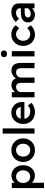

<svg xmlns="http://www.w3.org/2000/svg" viewBox="1688 -2510 1041 4458"><g transform="rotate(-90 2209.0 -280.5)"><path d="M72 220V-527H192L194 -408L173 -417Q179 -448 207 -475Q235 -502 275.5 -519Q316 -536 360 -536Q430 -536 484.5 -501Q539 -466 570.5 -404.5Q602 -343 602 -264Q602 -185 571 -123.5Q540 -62 485.5 -26.5Q431 9 362 9Q316 9 273.5 -9Q231 -27 202 -56Q173 -85 165 -116L195 -131V220ZM338 -100Q380 -100 413 -121Q446 -142 465 -179Q484 -216 484 -264Q484 -312 465.5 -348.5Q447 -385 414 -406.5Q381 -428 338 -428Q294 -428 261 -407Q228 -386 209 -349Q190 -312 190 -264Q190 -216 209 -179Q228 -142 261 -121Q294 -100 338 -100Z M952 10Q873 10 811 -25.5Q749 -61 713.5 -123Q678 -185 678 -264Q678 -343 713.5 -405Q749 -467 811 -502.5Q873 -538 952 -538Q1030 -538 1092 -502.5Q1154 -467 1189.5 -405Q1225 -343 1225 -264Q1225 -185 1189.5 -123Q1154 -61 1092 -25.5Q1030 10 952 10ZM952 -99Q995 -99 1029 -120.5Q1063 -142 1082.5 -179.5Q1102 -217 1101 -264Q1102 -312 1082.5 -349.5Q1063 -387 1029 -408Q995 -429 952 -429Q909 -429 874.5 -407.5Q840 -386 821 -348.5Q802 -311 802 -264Q802 -217 821 -179.5Q840 -142 874.5 -120.5Q909 -99 952 -99Z M1336 0V-740H1458V0Z M1841 10Q1758 10 1694.5 -24.5Q1631 -59 1595.5 -119.5Q1560 -180 1560 -259Q1560 -321 1580 -372Q1600 -423 1636 -460.5Q1672 -498 1721.5 -518.5Q1771 -539 1829 -539Q1882 -539 1926.5 -519Q1971 -499 2004 -464.5Q2037 -430 2054.5 -382.5Q2072 -335 2071 -279L2070 -235H1644L1620 -320H1967L1952 -303V-326Q1949 -356 1932 -379.5Q1915 -403 1888.5 -416.5Q1862 -430 1830 -430Q1781 -430 1747 -411.5Q1713 -393 1695.5 -357Q1678 -321 1678 -268Q1678 -217 1699.5 -179Q1721 -141 1761 -120Q1801 -99 1854 -99Q1891 -99 1922.5 -111Q1954 -123 1990 -154L2050 -70Q2023 -45 1988.5 -27.5Q1954 -10 1916 0Q1878 10 1841 10Z M2178 0V-527H2298L2300 -420L2280 -412Q2289 -438 2307 -460.5Q2325 -483 2350 -500Q2375 -517 2403 -526.5Q2431 -536 2461 -536Q2504 -536 2537 -522Q2570 -508 2592.5 -479Q2615 -450 2627 -405L2608 -409L2615 -425Q2627 -449 2647 -469Q2667 -489 2692 -504.5Q2717 -520 2744.5 -528Q2772 -536 2798 -536Q2858 -536 2898 -512Q2938 -488 2958 -439Q2978 -390 2978 -318V0H2855V-310Q2855 -370 2831.5 -399Q2808 -428 2759 -428Q2733 -428 2711 -419.5Q2689 -411 2672.5 -395.5Q2656 -380 2647 -359.5Q2638 -339 2638 -314V0H2515V-311Q2515 -368 2490.5 -398Q2466 -428 2421 -428Q2395 -428 2373.5 -419.5Q2352 -411 2335.5 -395.5Q2319 -380 2310 -360Q2301 -340 2301 -316V0Z M3129 0V-527H3251V0ZM3189 -639Q3152 -639 3131.5 -657.5Q3111 -676 3111 -710Q3111 -742 3132 -761.5Q3153 -781 3189 -781Q3226 -781 3246.5 -762.5Q3267 -744 3267 -710Q3267 -679 3246 -659Q3225 -639 3189 -639Z M3633 10Q3559 10 3500 -26Q3441 -62 3407 -124Q3373 -186 3373 -264Q3373 -342 3407 -404Q3441 -466 3500 -502Q3559 -538 3633 -538Q3703 -538 3761.5 -510.5Q3820 -483 3851 -436L3784 -354Q3769 -375 3746 -392Q3723 -409 3696.5 -419Q3670 -429 3645 -429Q3600 -429 3565.5 -407.5Q3531 -386 3511 -348.5Q3491 -311 3491 -264Q3491 -217 3511.5 -180Q3532 -143 3567 -121Q3602 -99 3645 -99Q3672 -99 3696 -107.5Q3720 -116 3742.5 -132Q3765 -148 3784 -172L3851 -90Q3818 -46 3758 -18Q3698 10 3633 10Z M4246 0V-337Q4246 -380 4217.5 -404.5Q4189 -429 4144 -429Q4102 -429 4068 -412.5Q4034 -396 4005 -360L3929 -436Q3976 -486 4033 -512Q4090 -538 4156 -538Q4219 -538 4264.5 -518Q4310 -498 4335 -458.5Q4360 -419 4360 -362V0ZM4096 10Q4045 10 4005 -10Q3965 -30 3941.5 -65.5Q3918 -101 3918 -149Q3918 -191 3933 -222.5Q3948 -254 3977.5 -275Q4007 -296 4051.5 -306.5Q4096 -317 4154 -317H4305L4296 -229H4147Q4120 -229 4099 -224Q4078 -219 4063 -209Q4048 -199 4041 -185.5Q4034 -172 4034 -153Q4034 -133 4044 -118.5Q4054 -104 4071 -96Q4088 -88 4111 -88Q4144 -88 4173.5 -99Q4203 -110 4226 -130Q4249 -150 4262 -175L4287 -107Q4266 -72 4235.5 -46Q4205 -20 4169.5 -5Q4134 10 4096 10Z"/></g></svg>

Font: Readex Pro Medium
Style: Regular
Weight: 500
Designer: Bonnie Shaver-Troup, Thomas Jockin
Foundry: Lexend
Version: Version 1.204